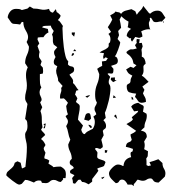

<svg xmlns="http://www.w3.org/2000/svg" viewBox="-20 -632 580 650"><path d="M465 -612 485 -587 489 -586Q499 -596 513 -596Q524 -596 529.5 -588Q535 -580 540 -572L528 -559Q523 -560 518 -558.5Q513 -557 508 -557Q500 -557 497.5 -562Q495 -567 491 -572L487 -571L488 -565L484 -555Q484 -541 489 -532Q487 -533 483 -533Q472 -533 458 -526Q459 -522 460.5 -518Q462 -514 462 -509V-508Q452 -503 449.5 -504Q447 -505 438 -507L427 -491L423 -497L424 -503L419 -502L409 -510Q409 -517 413.5 -524Q418 -531 424 -534L412 -540Q414 -545 414 -549.5Q414 -554 415 -559Q401 -566 391 -577L385 -566Q387 -559 388 -552Q389 -545 390 -538L380 -527L383 -513L378 -500L387 -489Q387 -486 385 -479Q383 -472 380 -464Q377 -456 374 -449.5Q371 -443 369 -442V-441Q374 -440 376.5 -435.5Q379 -431 379 -426Q379 -417 371 -414Q363 -411 356 -409L364 -399V-395Q364 -385 360.5 -383.5Q357 -382 348 -384L344 -382L353 -372Q351 -367 349.5 -363Q348 -359 348 -354Q348 -349 351 -345Q354 -341 354 -333Q354 -326 352.5 -314.5Q351 -303 348 -290.5Q345 -278 341.5 -267Q338 -256 335 -250L338 -233L330 -225Q339 -216 339 -206Q339 -198 335 -196Q331 -194 328 -189L331 -174L323 -159Q324 -153 326 -147Q328 -141 328 -134L320 -128Q316 -128 313 -129.5Q310 -131 306 -131Q302 -131 302 -127Q307 -121 308.5 -118.5Q310 -116 310 -114.5Q310 -113 309.5 -110Q309 -107 309 -101Q309 -95 320.5 -92Q332 -89 336 -85L337 -82L332 -70Q327 -67 320.5 -65.5Q314 -64 309 -61L313 -54Q308 -46 302.5 -39.5Q297 -33 292 -26V-17L280 -8Q275 -11 269.5 -13.5Q264 -16 258 -16L252 -24L245 -23L234 -10L227 -12Q227 -21 224 -29L232 -39L218 -46L217 -50Q217 -55 221.5 -57.5Q226 -60 230 -63Q228 -69 222 -72Q216 -75 216 -82Q216 -89 223 -94Q223 -107 217 -119Q211 -131 211 -143L218 -159Q213 -170 211 -182Q209 -194 204 -205Q206 -209 208 -212.5Q210 -216 210 -221Q210 -226 207 -230Q204 -234 202 -239L210 -245Q207 -252 206 -259Q205 -266 204 -273L210 -284Q207 -288 203.5 -292Q200 -296 196 -299L184 -298L183 -303Q183 -311 186 -318.5Q189 -326 187 -334L192 -341L177 -358Q177 -367 173.5 -375.5Q170 -384 170 -393Q170 -395 171.5 -400.5Q173 -406 174 -408Q169 -410 165.5 -413Q162 -416 162 -422Q162 -427 164 -431Q166 -435 168 -439Q166 -443 164.5 -446.5Q163 -450 163 -455Q163 -460 167 -464Q171 -468 174 -472L162 -481Q159 -488 159 -492Q159 -496 159 -504Q159 -510 156 -515L162 -527Q159 -531 156 -535.5Q153 -540 152 -545H148Q144 -545 133.5 -544.5Q123 -544 123 -539L142 -534L144 -522Q134 -518 127 -506Q122 -506 117.5 -506Q113 -506 108 -505L107 -498L113 -485L107 -476L114 -456Q113 -452 112.5 -449Q112 -446 112 -442Q112 -437 115.5 -433Q119 -429 121 -424L117 -412L125 -403L126 -391L125 -383L115 -381V-364Q115 -357 115.5 -350Q116 -343 120 -336Q114 -328 114 -319Q114 -312 117.5 -306Q121 -300 121 -293L116 -285L123 -269L117 -256Q122 -243 121.5 -229Q121 -215 124 -201L119 -193Q122 -188 126.5 -184Q131 -180 133 -175L120 -163V-160Q125 -157 128.5 -151.5Q132 -146 134 -141L128 -131Q128 -126 130 -122.5Q132 -119 134 -115L130 -100L131 -95Q142 -93 147 -88L144 -78Q148 -75 153 -72.5Q158 -70 161 -66Q166 -67 170.5 -67.5Q175 -68 180 -68H186Q195 -63 199 -57.5Q203 -52 203 -41L202 -29H193L194 -25L186 -16Q179 -16 174 -19.5Q169 -23 162 -23Q154 -23 148.5 -17.5Q143 -12 135 -12L122 -13L119 -20L112 -21Q102 -21 95 -14Q87 -17 80 -20Q73 -23 65 -23L54 -10Q52 -9 49.5 -8Q47 -7 45 -7Q42 -7 35.5 -11Q29 -15 22 -20.5Q15 -26 9 -31Q3 -36 1 -39Q2 -47 6 -51Q10 -55 14.5 -58.5Q19 -62 23.5 -67Q28 -72 30 -81L39 -86L50 -81L54 -63L56 -62L66 -67Q68 -83 69.5 -100.5Q71 -118 71 -134Q71 -145 68 -155.5Q65 -166 65 -177Q65 -182 69 -187.5Q73 -193 73 -206Q73 -212 72 -218.5Q71 -225 65 -229L73 -280Q70 -285 67.5 -289.5Q65 -294 65 -300Q65 -311 68 -321Q71 -331 71 -342Q71 -351 69.5 -360Q68 -369 68 -378Q68 -392 74 -404L65 -418Q65 -433 71.5 -446.5Q78 -460 78 -474L70 -490Q75 -498 75 -507Q75 -516 67 -529Q59 -542 59 -557L54 -558L48 -549Q36 -551 30.5 -551Q25 -551 22 -552.5Q19 -554 16 -558.5Q13 -563 6 -573Q7 -584 14.5 -593Q22 -602 34 -602Q39 -602 44 -601.5Q49 -601 54 -598Q59 -599 63.5 -600.5Q68 -602 73 -603L81 -610L93 -603Q107 -603 118.5 -600Q130 -597 146 -602Q148 -591 159 -589L169 -601L172 -591Q176 -589 179 -586Q182 -583 185 -580Q185 -575 182 -571.5Q179 -568 176 -564Q182 -561 185.5 -555Q189 -549 193 -544Q191 -539 191.5 -534.5Q192 -530 192 -525Q192 -518 193 -503Q194 -488 196 -472.5Q198 -457 201.5 -443Q205 -429 211 -425L210 -414Q214 -408 222.5 -407Q231 -406 231 -397Q231 -389 225.5 -386Q220 -383 215 -379Q220 -372 224.5 -366Q229 -360 227 -351Q233 -346 237 -339Q241 -332 246 -327L238 -325L234 -311Q237 -309 238.5 -305.5Q240 -302 242 -299L237 -287Q241 -283 245.5 -280Q250 -277 250 -271Q250 -260 247.5 -249Q245 -238 244 -227L261 -207L255 -193Q256 -188 259 -183Q262 -178 267 -178Q272 -185 279.5 -188.5Q287 -192 294 -196Q301 -206 301 -219Q301 -229 296 -237L306 -245Q305 -250 302.5 -254Q300 -258 300 -263Q300 -269 303.5 -274Q307 -279 308 -285Q304 -291 303 -298Q302 -305 302 -313Q302 -331 309 -347.5Q316 -364 316 -381L309 -399Q313 -402 317 -404.5Q321 -407 326 -409L325 -424L339 -426L345 -435L337 -438L331 -432L329 -439L332 -452L317 -454Q323 -459 330.5 -462Q338 -465 344 -470Q349 -474 348 -480Q347 -486 352 -488Q354 -494 354 -499Q354 -510 347 -517L356 -524L345 -540Q349 -546 353 -552.5Q357 -559 360 -566L353 -580Q358 -583 363 -585.5Q368 -588 371 -593Q376 -591 381 -590.5Q386 -590 390 -585Q395 -593 405.5 -596Q416 -599 425 -601L438 -594L443 -582Q448 -590 455 -596.5Q462 -603 465 -612ZM434 -255 424 -271Q428 -277 434.5 -280Q441 -283 448 -284Q455 -279 459 -277.5Q463 -276 465 -274Q467 -272 466.5 -268Q466 -264 464 -254L476 -247L477 -241Q477 -230 473 -221Q469 -212 469 -201L457 -190Q467 -188 472 -183.5Q477 -179 477 -168L468 -153Q470 -145 470 -141Q470 -135 468 -127L481 -120L480 -103L475 -95Q476 -90 476 -84Q476 -78 476 -73L482 -70L491 -72L486 -83Q494 -85 501 -87.5Q508 -90 516 -93L530 -80Q530 -69 535 -61Q540 -53 540 -45Q540 -40 538 -34L517 -14Q503 -14 499 -21Q495 -28 490 -28Q482 -28 476.5 -24Q471 -20 463 -20Q459 -20 454.5 -21.5Q450 -23 446 -24Q442 -20 439.5 -16Q437 -12 433 -9V-2L426 -7H412Q410 -12 405 -18Q400 -24 393 -24Q386 -24 383 -18Q380 -12 372 -12Q365 -18 357 -26.5Q349 -35 349 -45Q349 -53 360 -64Q371 -75 379 -75Q388 -75 396 -70H398Q400 -95 424 -100Q422 -108 422 -111Q422 -118 426 -118Q430 -118 430 -128Q424 -130 418 -132Q412 -134 406 -135Q407 -143 409.5 -146Q412 -149 415 -150Q418 -151 421 -152.5Q424 -154 426 -159Q425 -164 423.5 -167.5Q422 -171 422 -176V-177Q434 -182 441 -189L408 -212Q414 -216 420 -219Q426 -222 430 -228L426 -235L446 -252L448 -257ZM443 -500 453 -499 451 -486 460 -487 463 -475 459 -464Q461 -453 460 -440Q467 -438 470 -430.5Q473 -423 473 -416Q465 -411 465.5 -405.5Q466 -400 466 -393Q466 -383 460 -376Q467 -372 472.5 -366Q478 -360 483 -355L462 -339L469 -328L464 -316Q466 -311 467.5 -308.5Q469 -306 470.5 -303.5Q472 -301 473 -297.5Q474 -294 474 -287Q471 -286 467 -285Q463 -284 460 -284Q451 -284 446.5 -291.5Q442 -299 437 -304L441 -315Q427 -316 418 -319.5Q409 -323 409 -340Q409 -346 415.5 -348.5Q422 -351 422 -359Q422 -364 424 -368Q426 -372 428 -376Q418 -381 415 -384Q412 -387 407 -397L422 -406L432 -402L442 -411L432 -417Q430 -429 426 -435Q422 -441 418 -444.5Q414 -448 411 -450Q408 -452 408 -456Q419 -466 425 -465Q431 -464 443 -468L437 -479L443 -487L442 -493ZM280 -249Q285 -249 286.5 -241.5Q288 -234 288 -230L280 -223L265 -227Q267 -233 269 -241Q271 -249 280 -249ZM356 -369 369 -370V-361L375 -360L363 -354L355 -362ZM223 -516V-522H234L231 -508ZM280 -207V-210Q284 -209 287.5 -207Q291 -205 291 -200L286 -199ZM131 -207 127 -212 135 -214 132 -198H127ZM366 -239 371 -244 373 -243 377 -229ZM335 -115V-124L344 -123L341 -115ZM275 -301 269 -306 283 -310 284 -308ZM222 -443 224 -451 230 -452 231 -449Q230 -447 228 -445Q226 -443 224 -443ZM363 -300 364 -309H365L373 -302ZM426 -295 425 -304H426Q429 -304 430 -300.5Q431 -297 432 -295ZM327 -26 322 -30 333 -34V-32ZM238 -459H228L232 -465L234 -464ZM533 -560 535 -557 534 -555 531 -558Z"/></svg>

Font: ErikasBuero
Style: Regular
Weight: 400
Designer: Peter Wiegel
Foundry: Peter Wiegel
Version: Version 1.006